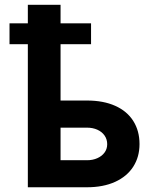

<svg xmlns="http://www.w3.org/2000/svg" viewBox="-20 -791 646 811"><path d="M364.6 -604.2H20.2V-692.4H364.6ZM569.3 -182.4Q569.3 -128.4 543 -87.2Q516.7 -45.9 466.4 -22.9Q416.1 0 347.2 0H97.6V-770.7H235.8V-114.2H347.2Q371.8 -114.2 391.2 -122.9Q410.6 -131.5 421.7 -146.8Q432.8 -162.1 432.8 -181.8Q432.8 -202.5 421.7 -218.5Q410.6 -234.4 391.2 -243.1Q371.8 -251.8 347.2 -251.8H188.8V-366.4H347.2Q416.5 -366.4 466.6 -344Q516.7 -321.6 543 -279.9Q569.3 -238.3 569.3 -182.4Z"/></svg>

Font: Pretendard JP Variable
Style: Regular
Weight: 400
Designer: Base glyphs from Inter by Rasmus Andersson; Hangul glyphs from Noto Sans CJK(Source Han Sans) by Jang Soo-young and Kang
Foundry: Kil Hyung-jin
Version: Version 1.307;Glyphs 3.2 (3192)